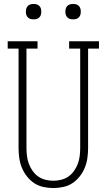

<svg xmlns="http://www.w3.org/2000/svg" viewBox="-20 -944 540 972"><path d="M250 8Q225 8 199.5 2.5Q174 -3 153 -17Q132 -31 116 -51.5Q100 -72 90.5 -95.5Q81 -119 77.5 -144.5Q74 -170 74 -195V-698H19V-735H170V-698H114V-195Q114 -175 116.5 -154.5Q119 -134 126 -115Q133 -96 145 -79Q157 -62 173.5 -50.5Q190 -39 210 -34Q230 -29 250 -29Q270 -29 290 -34Q310 -39 326.5 -50.5Q343 -62 355 -79Q367 -96 374 -115Q381 -134 383.5 -154.5Q386 -175 386 -195V-698H330V-735H481V-698H426V-195Q426 -170 422.5 -144.5Q419 -119 409.5 -95.5Q400 -72 384 -51.5Q368 -31 347 -17Q326 -3 300.5 2.5Q275 8 250 8ZM350 -846Q342 -846 334.5 -848Q327 -850 321 -856Q315 -862 313 -869.5Q311 -877 311 -885Q311 -893 313 -900.5Q315 -908 321 -914Q327 -920 334.5 -922Q342 -924 350 -924Q358 -924 365.5 -922Q373 -920 379 -914Q385 -908 387 -900.5Q389 -893 389 -885Q389 -877 387 -869.5Q385 -862 379 -856Q373 -850 365.5 -848Q358 -846 350 -846ZM150 -846Q142 -846 134.5 -848Q127 -850 121 -856Q115 -862 113 -869.5Q111 -877 111 -885Q111 -893 113 -900.5Q115 -908 121 -914Q127 -920 134.5 -922Q142 -924 150 -924Q158 -924 165.5 -922Q173 -920 179 -914Q185 -908 187 -900.5Q189 -893 189 -885Q189 -877 187 -869.5Q185 -862 179 -856Q173 -850 165.5 -848Q158 -846 150 -846Z"/></svg>

Font: Iosevka Slab Extralight
Style: Regular
Weight: 200
Monospace: yes
Designer: Belleve Invis
Foundry: Belleve Invis
Version: Version 11.1.1; ttfautohint (v1.8.3)